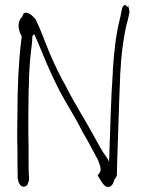

<svg xmlns="http://www.w3.org/2000/svg" viewBox="-20 -722 613 759"><path d="M48 -196C48 -175 48 -155 49 -135V-81C49 -56 50 -36 50 -15L51 -12L52 -11C52 -4 54 1 58 6C67 23 90 17 91 0L92 -1C94 -5 95 -12 95 -18C94 -28 93 -45 93 -65V-136C93 -156 92 -176 92 -196V-269C92 -294 93 -320 93 -347C93 -358 93 -369 94 -380C94 -442 100 -503 107 -557C107 -562 107 -569 108 -575V-577C106 -578 113 -586 115 -587C129 -558 133 -547 148 -511C167 -463 192 -409 216 -362C244 -309 281 -253 307 -199C328 -165 347 -127 366 -92L367 -91C374 -67 388 -50 366 -29C377 -11 391 19 408 17C422 17 428 3 433 -14C439 -20 439 -23 442 -28C442 -43 443 -59 443 -74C447 -186 450 -307 455 -420C455 -426 455 -431 456 -439C459 -502 466 -556 477 -611L481 -628C484 -636 486 -646 488 -655L490 -666C491 -671 492 -674 492 -678C492 -678 491 -681 490 -685V-686C489 -695 482 -702 490 -701C487 -701 486 -696 483 -695C483 -695 479 -696 479 -701C471 -705 464 -696 463 -690L459 -672C458 -664 456 -656 454 -648C438 -584 431 -521 426 -444V-436C418 -329 416 -207 412 -103L411 -83L403 -98C395 -111 386 -120 378 -136L348 -190C315 -251 272 -317 240 -382C216 -423 196 -467 177 -510C157 -558 142 -603 120 -647L106 -661C98 -667 88 -674 78 -671H77C73 -671 70 -662 66 -652L65 -653C52 -640 47 -611 66 -578L64 -563C53 -473 49 -376 49 -274ZM261 -381V-382ZM480 -672Z"/></svg>

Font: Scribbler
Style: Lt
Weight: 300
Designer: Mew Too
Foundry: Cannot Into Space Fonts
Version: Version 1.001